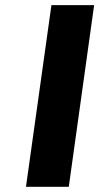

<svg xmlns="http://www.w3.org/2000/svg" viewBox="-20 -720 383 740"><path d="M178.2 -700.2H342.8L245.1 0H80.1Z"/></svg>

Font: Fivo Sans Modern
Style: Italic
Weight: 700
Designer: Alexander Slobzheninov
Foundry: Alexander Slobzheninov
Version: 1.0